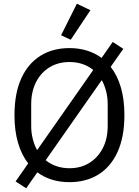

<svg xmlns="http://www.w3.org/2000/svg" viewBox="-20 -969 748 1034"><path d="M354 12Q303 12 259.5 -1.5Q216 -15 181 -41L121 45L64 8L132 -89Q96 -135 77 -200Q58 -265 58 -349Q58 -466 94.5 -546.5Q131 -627 197.5 -668.5Q264 -710 354 -710Q405 -710 448.5 -696.5Q492 -683 527 -657L587 -743L644 -706L576 -609Q612 -563 631 -498Q650 -433 650 -349Q650 -232 613.5 -151.5Q577 -71 510.5 -29.5Q444 12 354 12ZM354 -635Q294 -635 247.5 -607Q201 -579 174.5 -527.5Q148 -476 148 -407V-291Q148 -254 156.5 -221Q165 -188 179 -162H181L354 -409L482 -592Q457 -613 424.5 -624Q392 -635 354 -635ZM354 -63Q415 -63 461 -91.5Q507 -120 533.5 -171Q560 -222 560 -291V-407Q560 -445 551.5 -477.5Q543 -510 529 -536H527L354 -289L226 -106Q252 -85 284.5 -74Q317 -63 354 -63ZM467 -914 361 -755 309 -779 394 -949Z"/></svg>

Font: IBM Plex Sans
Style: Regular
Weight: 400
Designer: Mike Abbink, Paul van der Laan, Pieter van Rosmalen
Foundry: Bold Monday
Version: Version 3.201